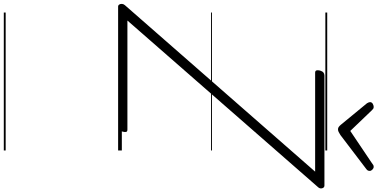

<svg xmlns="http://www.w3.org/2000/svg" viewBox="-566 -897 2030 1033"><g transform="rotate(90 449.5 -380.0)"><path d="M-32 0Q-39 0 -43 -6Q-47 -12 -46.5 -20.5Q-46 -29 -40 -36L856 -1060H324Q314 -1060 311.5 -1066.5Q309 -1073 312 -1086Q316 -1099 322.5 -1104.5Q329 -1110 339 -1110H931Q942 -1110 945.5 -1097.5Q949 -1085 938 -1074L43 -50H629Q640 -50 642 -44Q644 -38 641 -25Q637 -12 631 -6Q625 0 615 0ZM830 -1375Q838 -1375 845 -1368Q852 -1361 852 -1354Q852 -1348 850 -1344Q848 -1340 843 -1336L659 -1196Q649 -1190 642.5 -1186.5Q636 -1183 628 -1183Q621 -1183 615.5 -1187Q610 -1191 604 -1198L488 -1339Q485 -1344 483.5 -1348Q482 -1352 482 -1355Q482 -1365 491 -1370Q500 -1375 507 -1375Q514 -1375 517.5 -1372.5Q521 -1370 526 -1365L637 -1249L808 -1364Q816 -1370 820 -1372.5Q824 -1375 830 -1375ZM0 605H742V615H0ZM0 -20H742V0H0ZM0 -505H742V-500H0ZM0 -1125H742V-1115H0Z"/></g></svg>

Font: Playwrite CU Guides
Style: Regular
Weight: 400
Designer: Veronika Burian, José Scaglione
Foundry: TypeTogether
Version: Version 1.003